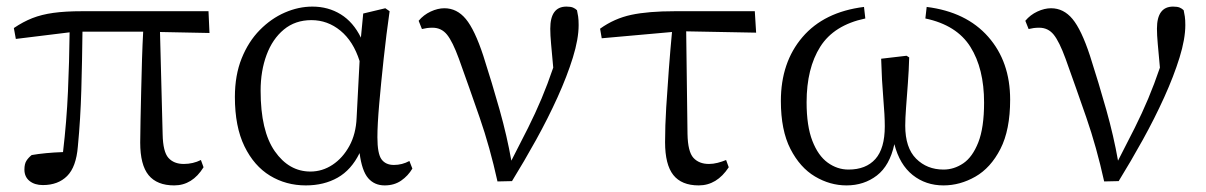

<svg xmlns="http://www.w3.org/2000/svg" viewBox="-20 -548 3657 582"><path d="M465 -451 473 -141Q474 -88 490.5 -69.5Q507 -51 537 -51Q565 -51 589 -63L597 -41Q563 14 508 14Q456 14 430.5 -17Q405 -48 405 -116Q405 -142 406 -184Q407 -226 408 -274Q409 -322 410.5 -369Q412 -416 414 -452H230Q229 -364 226.5 -275.5Q224 -187 216 -104Q211 -42 183.5 -14.5Q156 13 110 13Q85 13 69.5 0.5Q54 -12 54 -34Q54 -51 60 -60.5Q66 -70 76 -78Q116 -85 171 -87Q182 -180 186 -270.5Q190 -361 191 -450L28 -430L22 -463Q50 -482 78 -493Q106 -504 142 -509Q178 -514 229 -514H612L615 -448Z M1061 -191 1070 -363Q1051 -423 1012 -455Q973 -487 924 -487Q875 -487 840.5 -458.5Q806 -430 788 -381.5Q770 -333 770 -273Q770 -151 813 -89.5Q856 -28 921 -28Q957 -28 988 -48.5Q1019 -69 1039 -105.5Q1059 -142 1061 -191ZM1221 -60 1230 -37Q1217 -15 1196 -0.5Q1175 14 1146 14Q1115 14 1096 -8Q1077 -30 1070 -84Q1045 -33 1003.5 -9.5Q962 14 907 14Q847 14 798.5 -15.5Q750 -45 721 -104.5Q692 -164 692 -254Q692 -320 712.5 -371Q733 -422 767.5 -457Q802 -492 843.5 -510Q885 -528 927 -528Q975 -528 1013 -504.5Q1051 -481 1074 -434L1081 -507L1148 -523L1161 -514Q1151 -444 1143 -370Q1135 -296 1129.5 -233Q1124 -170 1124 -132Q1124 -82 1136.5 -65Q1149 -48 1174 -48Q1199 -48 1221 -60Z M1259 -460 1249 -485Q1264 -503 1285.5 -513Q1307 -523 1327 -523Q1365 -523 1392 -490.5Q1419 -458 1445 -379Q1472 -295 1494.5 -215Q1517 -135 1530 -61Q1558 -115 1580.5 -160Q1603 -205 1621.5 -249Q1640 -293 1657 -343Q1653 -387 1650.5 -414.5Q1648 -442 1648 -461Q1648 -528 1697 -528Q1710 -528 1717 -525Q1724 -522 1729 -517Q1731 -508 1732.5 -498Q1734 -488 1734 -472Q1734 -430 1716.5 -373.5Q1699 -317 1670 -253Q1641 -189 1605 -124Q1569 -59 1532 1L1488 2Q1465 -102 1434 -191.5Q1403 -281 1371 -370Q1352 -422 1335 -443Q1318 -464 1291 -464Q1282 -464 1274.5 -463Q1267 -462 1259 -460Z M2060 -453 2064 -142Q2065 -88 2082 -69.5Q2099 -51 2129 -51Q2142 -51 2155.5 -54.5Q2169 -58 2181 -63L2189 -41Q2153 14 2098 14Q2046 14 2021 -17.5Q1996 -49 1996 -117Q1996 -166 1999.5 -223Q2003 -280 2007.5 -339Q2012 -398 2017 -451L1804 -432L1799 -461Q1842 -492 1893.5 -503Q1945 -514 2026 -514H2268L2272 -449Z M2785 -492 2789 -527Q2909 -512 2975.5 -436.5Q3042 -361 3042 -246Q3042 -154 3012.5 -96.5Q2983 -39 2936.5 -12.5Q2890 14 2840 14Q2786 14 2746.5 -17.5Q2707 -49 2691 -111Q2677 -46 2638 -16Q2599 14 2546 14Q2496 14 2450.5 -13Q2405 -40 2376 -96.5Q2347 -153 2347 -242Q2347 -359 2412.5 -435.5Q2478 -512 2599 -527L2603 -492Q2508 -472 2466.5 -406.5Q2425 -341 2425 -238Q2425 -166 2442.5 -121Q2460 -76 2489 -55Q2518 -34 2552 -34Q2605 -34 2633.5 -66Q2662 -98 2662 -165Q2662 -198 2657.5 -250Q2653 -302 2651 -370L2728 -379L2736 -374Q2735 -335 2732 -295.5Q2729 -256 2726.5 -222Q2724 -188 2724 -167Q2724 -100 2757 -67Q2790 -34 2840 -34Q2872 -34 2900 -53Q2928 -72 2945.5 -116.5Q2963 -161 2963 -237Q2963 -340 2921.5 -406Q2880 -472 2785 -492Z M3098 -460 3088 -485Q3103 -503 3124.5 -513Q3146 -523 3166 -523Q3204 -523 3231 -490.5Q3258 -458 3284 -379Q3311 -295 3333.5 -215Q3356 -135 3369 -61Q3397 -115 3419.5 -160Q3442 -205 3460.5 -249Q3479 -293 3496 -343Q3492 -387 3489.5 -414.5Q3487 -442 3487 -461Q3487 -528 3536 -528Q3549 -528 3556 -525Q3563 -522 3568 -517Q3570 -508 3571.5 -498Q3573 -488 3573 -472Q3573 -430 3555.5 -373.5Q3538 -317 3509 -253Q3480 -189 3444 -124Q3408 -59 3371 1L3327 2Q3304 -102 3273 -191.5Q3242 -281 3210 -370Q3191 -422 3174 -443Q3157 -464 3130 -464Q3121 -464 3113.5 -463Q3106 -462 3098 -460Z"/></svg>

Font: Shippori Mincho TTF
Style: Regular
Weight: 400
Version: Version 2.100